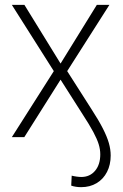

<svg xmlns="http://www.w3.org/2000/svg" viewBox="-20 -565 507 791"><path d="M314 206.1Q302.7 206.1 292 204.3Q281.2 202.6 273.4 199.7L275.4 158.7Q284.7 161.1 295.9 162.6Q307.1 164.1 314.9 164.1Q350.1 164.1 371.6 138.7Q393.1 113.3 393.1 70.8Q393.1 50.3 386.5 29.1Q379.9 7.8 364.3 -21.5Q348.6 -50.8 320.3 -94.2L229.5 -236.8L80.1 0H28.8L201.7 -272L28.8 -544.9H80.6L229.5 -303.2L378.9 -544.9H430.7L256.8 -272L356.9 -115.2Q386.7 -69.3 403.8 -35.6Q420.9 -2 428.5 24.4Q436 50.8 436 75.7Q436 113.8 420.9 143.3Q405.8 172.9 378.2 189.5Q350.6 206.1 314 206.1Z"/></svg>

Font: Inter 16pt ExtraLight
Style: Regular
Weight: 250
Version: Version 4.001;git-66647c0bb